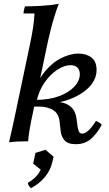

<svg xmlns="http://www.w3.org/2000/svg" viewBox="-20 -733 565 996"><path d="M27 5Q31 -13 34 -26.5Q37 -40 41 -57Q45 -74 51 -102L139 -520Q146 -554 151.5 -590Q157 -626 159 -663H102Q102 -670 104.5 -681.5Q107 -693 110 -700Q145 -700 191.5 -702.5Q238 -705 285 -713Q274 -686 263 -650Q252 -614 243 -579Q234 -544 229 -520L141 -102Q136 -77 132 -51.5Q128 -26 126 0Q100 0 76.5 1Q53 2 27 5ZM295 -51 289 -103Q284 -146 254 -163Q224 -180 186 -180H152L160 -205H263Q313 -205 342 -183.5Q371 -162 377 -117L383 -73Q385 -61 389.5 -50.5Q394 -40 407 -40Q421 -40 438 -55Q455 -70 478 -106Q487 -102 494 -97.5Q501 -93 508 -86Q484 -41 452.5 -13Q421 15 373 15Q332 15 315 -5Q298 -25 295 -51ZM166 -195 167 -215Q235 -215 286 -234Q337 -253 365.5 -283.5Q394 -314 394 -348Q394 -370 381.5 -382.5Q369 -395 345 -395Q314 -395 277 -371Q240 -347 210.5 -304Q181 -261 169 -205H140Q161 -292 201.5 -347Q242 -402 291.5 -428.5Q341 -455 387 -455Q428 -455 454.5 -434.5Q481 -414 481 -370Q481 -328 451.5 -291.5Q422 -255 368.5 -229.5Q315 -204 244 -195ZM216 44 258 80 251 109Q241 152 212.5 186Q184 220 141 243Q127 232 124 216Q149 201 165.5 184Q182 167 191 147L152 116L164 60Z"/></svg>

Font: Poltawski Nowy
Style: Italic
Weight: 400
Italic angle: -12°
Designer: Adam Pótawski, Mateusz Machalski, Borys Kosmynka, Ania Wieluska
Foundry: Capitalics.wtf
Version: Version 1.001;gftools[0.9.25]